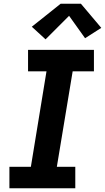

<svg xmlns="http://www.w3.org/2000/svg" viewBox="-20 -1000 558 1020"><path d="M30 0V-114H144L227 -621H129V-735H479V-621H366L282 -114H380V0ZM222 -791 149 -858 302 -980H410L518 -852L432 -797L347 -916Z"/></svg>

Font: Iosevka Curly Slab HvObl
Style: Regular
Weight: 900
Italic angle: -9°
Monospace: yes
Designer: Belleve Invis
Foundry: Belleve Invis
Version: Version 11.1.0; ttfautohint (v1.8.3)